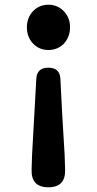

<svg xmlns="http://www.w3.org/2000/svg" viewBox="-20 -594 410 814"><path d="M185 200Q111 200 114 124L116 62L134 -261Q137 -307 185 -307Q233 -307 236 -261L243 -122L254 62L256 124Q259 200 185 200ZM185 -382Q146 -382 120 -409.5Q94 -437 94 -478Q94 -519 120 -546.5Q146 -574 185 -574Q224 -574 250.5 -546.5Q277 -519 277 -478.5Q277 -438 251 -409Q224 -382 185 -382Z"/></svg>

Font: GenSenRounded JP B
Style: Regular
Weight: 700
Version: Version 1.501;PS 1;hotconv 16.6.51;makeotf.lib2.5.65220